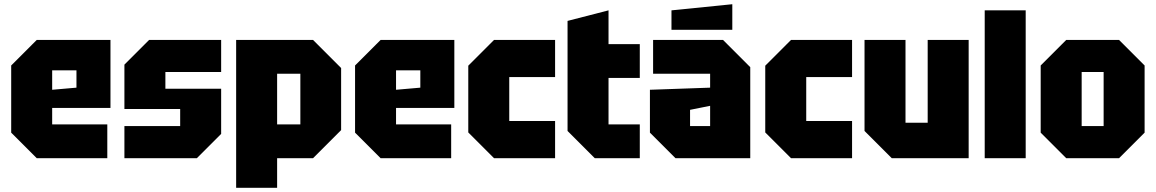

<svg xmlns="http://www.w3.org/2000/svg" viewBox="-20 -749 5472 909"><path d="M33 -121V-439L154 -560H503V-238H227V-160H488V0H154ZM227 -324 342 -334V-416H227Z M569 0V-152H833V-233H569V-443L686 -560H1027V-408H763V-329H1027V-115L912 0Z M1098 140V-560H1462L1595 -427V-133L1462 0H1292V140ZM1402 -400H1292V-160H1402Z M1661 -121V-439L1782 -560H2131V-238H1855V-160H2116V0H1782ZM1855 -324 1970 -334V-416H1855Z M2197 -122V-438L2319 -560H2608V-384H2391V-176H2608V0H2319Z M2667 -650 2861 -700V-540H3009V-380H2861V-160H3009V0H2796L2667 -129Z M3057 -121V-324L3342 -334V-400H3072V-560H3403L3532 -431V0H3178ZM3247 -229V-152H3342V-248ZM3159 -608V-700L3447 -729V-608Z M3603 -122V-438L3725 -560H4014V-384H3797V-176H4014V0H3725Z M4566 -560V0H4202L4073 -129V-560H4267V-168H4372V-560Z M4642 0V-700H4836V0Z M4907 -121V-439L5028 -560H5278L5399 -439V-121L5278 0H5028ZM5101 -152H5205V-408H5101Z"/></svg>

Font: Tektur SemiCondensed ExtraBold
Style: Regular
Weight: 800
Width: 4
Designer: Adam Jagosz
Foundry: Adam Jagosz
Version: Version 1.005;gftools[0.9.30]